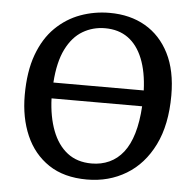

<svg xmlns="http://www.w3.org/2000/svg" viewBox="-52 -768 832 832"><g transform="rotate(5 364.0 -352.0)"><path d="M56 -329Q56 -432 83 -505.5Q110 -579 157.5 -625.5Q205 -672 265.5 -694Q326 -716 392 -716Q481 -716 547.5 -677.5Q614 -639 651.5 -565Q689 -491 689 -383Q689 -255 645.5 -167Q602 -79 526.5 -33.5Q451 12 356 12Q256 12 189.5 -32.5Q123 -77 89.5 -154Q56 -231 56 -329ZM370 -59Q412 -59 447 -75Q482 -91 507.5 -123.5Q533 -156 548 -206.5Q563 -257 567 -325H173Q176 -245 199 -185Q222 -125 264.5 -92Q307 -59 370 -59ZM378 -648Q325 -648 281 -622Q237 -596 209 -540Q181 -484 175 -394H568Q565 -475 542 -532Q519 -589 478 -618.5Q437 -648 378 -648Z"/></g></svg>

Font: Literata Medium
Style: Italic
Weight: 500
Italic angle: -2°
Designer: Latin by Veronika Burian and Jose Scaglione. Greek by Irene Vlachou. Cyrillic by Vera Evstafieva
Foundry: TypeTogether
Version: Version 3.103;gftools[0.9.29]